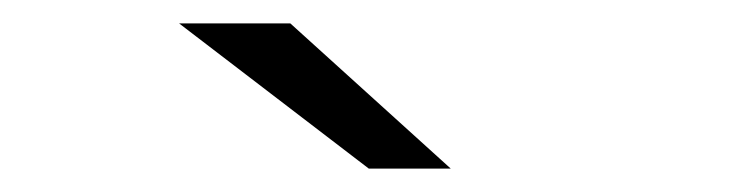

<svg xmlns="http://www.w3.org/2000/svg" viewBox="-20 -751 640 164"><path d="M295 -607H365L228 -731H133Z"/></svg>

Font: Montserrat Lite
Style: Regular
Weight: 400
Designer: Julieta Ulanovsky
Foundry: Julieta Ulanovsky
Version: Version 7.200;PS 007.200;hotconv 1.0.88;makeotf.lib2.5.64775